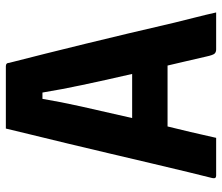

<svg xmlns="http://www.w3.org/2000/svg" viewBox="-70 -670 741 640"><g transform="rotate(-90 300.0 -350.5)"><path d="M160 0H34Q23 0 26 -13Q33 -40 45.5 -92Q58 -144 74 -211.5Q90 -279 107 -351.5Q124 -424 140.5 -492.5Q157 -561 170.5 -616Q184 -671 191 -701H399Q410 -701 410 -690Q439 -577 473 -438Q507 -299 544 -139Q552 -106 561 -71Q570 -36 578 0H455Q446 0 441 -5Q436 -10 431 -33Q423 -68 415.5 -100Q408 -132 401 -162H198Q189 -126 179.5 -85.5Q170 -45 160 0ZM290 -579Q280 -519 264.5 -449.5Q249 -380 226 -280H373Q351 -376 336 -447Q321 -518 311 -579Z"/></g></svg>

Font: Recursive Mn Lnr St
Style: Bold
Weight: 700
Monospace: yes
Version: Version 1.079;hotconv 1.0.112;makeotfexe 2.5.65598; ttfautoh